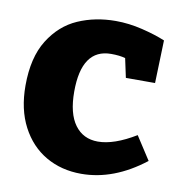

<svg xmlns="http://www.w3.org/2000/svg" viewBox="-68 -615 655 693"><g transform="rotate(10 259.0 -268.5)"><path d="M506 -74Q393 14 274 14Q201 14 144 -19Q87 -52 54 -115Q21 -178 21 -265Q21 -368 61 -432Q101 -496 164 -523.5Q227 -551 302 -551Q350 -551 399.5 -539Q449 -527 485 -512L480 -355H373L358 -425Q337 -431 306 -431Q198 -431 198 -274Q198 -194 228.5 -152.5Q259 -111 313 -111Q372 -111 451 -159Z"/></g></svg>

Font: Bitter Pro ExtraBold
Style: Regular
Weight: 800
Designer: Sol Matas, and Bitter project Authors
Foundry: Sol Matas
Version: Version 1.010